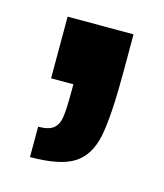

<svg xmlns="http://www.w3.org/2000/svg" viewBox="-59 -177 334 391"><g transform="rotate(15 108.0 18.0)"><path d="M85 14V0H38V-130H177V-52Q177 41 168.5 84.5Q160 128 131 147Q102 166 38 166V102Q60 102 70 94Q80 86 82.5 69Q85 52 85 14Z"/></g></svg>

Font: Saira Ultra Condensed Black
Style: Regular
Weight: 900
Width: 1
Designer: Hector Gatti with collaboration of the Omnibus-Type team
Foundry: Omnibus-Type
Version: Version 1.001; ttfautohint (v1.8)